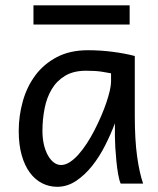

<svg xmlns="http://www.w3.org/2000/svg" viewBox="-20 -699 602 731"><path d="M402.8 -419.9Q390.6 -422.4 367.4 -426Q344.2 -429.7 307.6 -429.7Q259.8 -429.7 227.8 -410.4Q195.8 -391.1 176.8 -359.1Q157.7 -327.1 149.7 -285.6Q141.6 -244.1 141.6 -200.2Q141.6 -171.9 147.2 -148.2Q152.8 -124.5 162.6 -107.2Q172.4 -89.8 185.1 -80.3Q197.8 -70.8 212.4 -70.8Q228.5 -70.8 245.4 -81.5Q262.2 -92.3 278.6 -110.6Q294.9 -128.9 310.5 -152.8Q326.2 -176.8 339.8 -203.4Q353.5 -230 365.2 -257.3Q377 -284.7 385.3 -309.3Q393.6 -334 398.2 -354.5Q402.8 -375 402.8 -388.2ZM439.5 0Q434.1 -11.7 429.9 -35.2Q425.8 -58.6 423.1 -85.7Q420.4 -112.8 418.9 -138.7Q417.5 -164.6 417.5 -180.7V-229.5Q401.9 -188 380.1 -145Q358.4 -102.1 330.6 -67.1Q302.7 -32.2 269.3 -10Q235.8 12.2 197.8 12.2Q167 12.2 140.1 -1.5Q113.3 -15.1 93.5 -42Q73.7 -68.8 62.5 -108.6Q51.3 -148.4 51.3 -200.2Q51.3 -258.3 66.9 -313.7Q82.5 -369.1 114.7 -412.4Q147 -455.6 196.8 -481.7Q246.6 -507.8 314.9 -507.8Q362.3 -507.8 409.2 -501.7Q456.1 -495.6 493.2 -485.8V-258.8Q493.2 -166.5 502 -103.8Q510.7 -41 524.9 0ZM107.4 -678.7H473.6V-605.5H107.4Z"/></svg>

Font: Andika
Style: Regular
Weight: 400
Designer: Victor Gaultney, Annie Olsen, Julie Remington, Don Collingsworth, Eric Hays
Foundry: SIL International
Version: Version 1.001